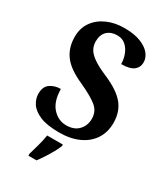

<svg xmlns="http://www.w3.org/2000/svg" viewBox="-227 -823 996 1144"><g transform="rotate(30 270.5 -251.5)"><path d="M253 10Q168 10 119.5 -11Q71 -32 51 -64Q31 -96 31 -129Q31 -178 61.5 -199Q92 -220 133 -220Q134 -135 173.5 -91.5Q213 -48 268 -48Q322 -48 352 -79.5Q382 -111 382 -158Q382 -210 342 -241.5Q302 -273 225 -308Q127 -351 88 -404Q49 -457 49 -531Q49 -591 79.5 -634Q110 -677 162.5 -700.5Q215 -724 281 -724Q348 -724 392.5 -706.5Q437 -689 459 -661.5Q481 -634 481 -604Q481 -569 455 -548.5Q429 -528 370 -528Q370 -560 358.5 -591.5Q347 -623 324 -644Q301 -665 265 -665Q223 -665 197 -640.5Q171 -616 171 -570Q171 -541 184 -517.5Q197 -494 230.5 -470.5Q264 -447 328 -420Q424 -378 465 -327Q506 -276 506 -201Q506 -137 475 -89.5Q444 -42 387 -16Q330 10 253 10ZM164 208Q173 178 184.5 136Q196 94 201 61H309V71Q301 92 286 119Q271 146 253.5 173Q236 200 220 221H164Z"/></g></svg>

Font: Noto Serif Sinhala SemiCondensed
Style: Bold
Weight: 700
Width: 4
Designer: Jelle Bosma - Monotype Design Team
Foundry: Monotype Imaging Inc.
Version: Version 2.007; ttfautohint (v1.8.4.7-5d5b)